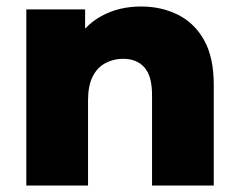

<svg xmlns="http://www.w3.org/2000/svg" viewBox="-20 -571 736 591"><path d="M414 -551Q477 -551 528 -525.5Q579 -500 608.5 -447Q638 -394 638 -310V0H448V-279Q448 -337 424.5 -363.5Q401 -390 359 -390Q329 -390 304 -376.5Q279 -363 265 -335Q251 -307 251 -262V0H61V-542H242V-388L207 -433Q238 -492 292 -521.5Q346 -551 414 -551Z"/></svg>

Font: MOST Montserrat ExtraBold
Style: Regular
Weight: 800
Designer: Julieta Ulanovsky
Foundry: Julieta Ulanovsky
Version: Version 8.000;March 11, 2024;FontCreator 15.0.0.2926 64-bit